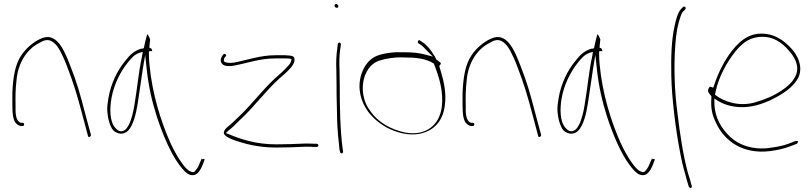

<svg xmlns="http://www.w3.org/2000/svg" viewBox="-20 -729 4075 963"><path d="M42 -200C42 -159 46 -122 62 -109C70 -101 80 -97 85 -97H93C98 -97 101 -100 101 -105C101 -110 98 -113 93 -113H85C55 -123 58 -170 58 -200C58 -221 57 -242 58 -263C59 -284 60 -306 63 -329C71 -414 114 -482 178 -514C198 -526 221 -537 247 -517C260 -508 271 -493 282 -473C294 -450 306 -424 317 -394C350 -308 366 -256 395 -146L421 -48C423 -35 438 -45 436 -53L410 -149C381 -261 367 -311 333 -398C313 -450 290 -506 257 -530C226 -551 204 -545 170 -528C138 -510 109 -484 88 -453C56 -408 45 -340 42 -263Z M518 -176C520 -136 531 -95 548 -75C569 -56 599 -51 622 -73C648 -100 662 -155 671 -212C680 -267 687 -325 696 -381L708 -453L716 -380C725 -297 742 -220 767 -143C794 -60 835 39 878 96C899 125 916 142 931 147C966 159 984 129 998 94L1006 72C1008 70 1005 69 1000 68C994 72 993 69 992 63V66L982 88C977 102 971 114 963 123C956 135 947 137 936 131C922 126 907 110 891 87C873 62 854 29 835 -12C786 -121 743 -262 730 -402C728 -421 727 -438 727 -453V-471L735 -473C741 -473 743 -472 743 -471V-473C743 -482 740 -487 729 -490C730 -507 732 -518 733 -531C728 -545 722 -555 719 -558C719 -557 717 -553 716 -549C713 -539 704 -503 701 -486L700 -488C696 -484 696 -485 688 -485C652 -473 632 -455 607 -422C570 -378 536 -310 524 -238C520 -214 517 -194 518 -176ZM539 -236C551 -305 584 -369 619 -413C636 -434 651 -454 679 -464L696 -469L692 -445C676 -375 669 -290 656 -214C651 -180 632 -61 582 -71C574 -73 567 -78 560 -86C529 -117 530 -186 539 -236Z M1091 -412H1092C1099 -399 1120 -394 1154 -400C1220 -412 1282 -436 1362 -436H1408C1417 -436 1425 -436 1432 -435L1442 -433L1440 -423C1438 -415 1434 -408 1425 -399C1416 -388 1405 -377 1393 -366L1355 -332C1295 -276 1239 -201 1176 -142C1162 -129 1150 -118 1141 -109C1123 -93 1108 -85 1103 -67C1100 -51 1118 -42 1144 -30C1207 -7 1275 11 1365 11C1414 11 1466 9 1509 7C1531 7 1546 7 1556 8H1570C1572 8 1577 5 1577 1C1577 -4 1575 -6 1569 -8H1555C1547 -9 1531 -9 1509 -9C1466 -7 1414 -5 1365 -5C1267 -5 1192 -29 1127 -56L1113 -62L1128 -76C1148 -90 1163 -108 1186 -130C1217 -158 1251 -196 1280 -229L1326 -280C1353 -309 1374 -330 1403 -354C1424 -373 1453 -399 1457 -424C1461 -454 1437 -449 1409 -452H1362C1285 -452 1222 -428 1153 -415C1139 -413 1129 -413 1119 -415C1114 -415 1107 -419 1103 -421V-429C1103 -440 1113 -447 1113 -447C1119 -453 1106 -464 1100 -456C1090 -444 1082 -426 1091 -413Z M1658 -700C1658 -695 1663 -690 1669 -690C1675 -690 1677 -692 1677 -698C1677 -703 1671 -709 1666 -709C1661 -709 1658 -706 1658 -700ZM1667 -376C1667 -352 1668 -328 1668 -301C1668 -274 1668 -246 1669 -216L1671 -124C1672 -84 1679 -8 1683 23L1686 34C1686 36 1686 36 1690 39C1697 44 1701 36 1701 30L1699 20V19C1686 -73 1684 -196 1684 -301C1684 -328 1683 -352 1683 -376C1681 -414 1682 -455 1687 -487L1690 -506C1690 -507 1690 -509 1688 -512C1682 -520 1676 -513 1674 -508L1672 -489V-488C1667 -456 1665 -417 1667 -376Z M1792 -355C1770 -284 1792 -216 1825 -171C1851 -135 1894 -100 1937 -81C1976 -63 2031 -48 2084 -58C2156 -72 2202 -122 2211 -200C2220 -258 2206 -322 2192 -368L2183 -398C2187 -402 2195 -411 2188 -416L2168 -431C2164 -438 2162 -447 2156 -453C2142 -478 2117 -508 2098 -518L2086 -526C2083 -529 2080 -528 2077 -524C2071 -513 2082 -510 2088 -506C2099 -500 2112 -484 2124 -472L2151 -445L2114 -455C2082 -464 2046 -467 2004 -467C1954 -469 1910 -463 1873 -450C1835 -437 1805 -398 1792 -355ZM1810 -223C1782 -306 1812 -400 1880 -424C1913 -435 1958 -443 2003 -441C2064 -441 2117 -436 2156 -410L2161 -397C2182 -342 2205 -271 2196 -193C2184 -102 2117 -46 2013 -64C1940 -79 1875 -117 1838 -171C1827 -186 1816 -204 1810 -223ZM2003 -441Z M2300 -200C2300 -159 2304 -122 2320 -109C2328 -101 2338 -97 2343 -97H2351C2356 -97 2359 -100 2359 -105C2359 -110 2356 -113 2351 -113H2343C2313 -123 2316 -170 2316 -200C2316 -221 2315 -242 2316 -263C2317 -284 2318 -306 2321 -329C2329 -414 2372 -482 2436 -514C2456 -526 2479 -537 2505 -517C2518 -508 2529 -493 2540 -473C2552 -450 2564 -424 2575 -394C2608 -308 2624 -256 2653 -146L2679 -48C2681 -35 2696 -45 2694 -53L2668 -149C2639 -261 2625 -311 2591 -398C2571 -450 2548 -506 2515 -530C2484 -551 2462 -545 2428 -528C2396 -510 2367 -484 2346 -453C2314 -408 2303 -340 2300 -263Z M2776 -176C2778 -136 2789 -95 2806 -75C2827 -56 2857 -51 2880 -73C2906 -100 2920 -155 2929 -212C2938 -267 2945 -325 2954 -381L2966 -453L2974 -380C2983 -297 3000 -220 3025 -143C3052 -60 3093 39 3136 96C3157 125 3174 142 3189 147C3224 159 3242 129 3256 94L3264 72C3266 70 3263 69 3258 68C3252 72 3251 69 3250 63V66L3240 88C3235 102 3229 114 3221 123C3214 135 3205 137 3194 131C3180 126 3165 110 3149 87C3131 62 3112 29 3093 -12C3044 -121 3001 -262 2988 -402C2986 -421 2985 -438 2985 -453V-471L2993 -473C2999 -473 3001 -472 3001 -471V-473C3001 -482 2998 -487 2987 -490C2988 -507 2990 -518 2991 -531C2986 -545 2980 -555 2977 -558C2977 -557 2975 -553 2974 -549C2971 -539 2962 -503 2959 -486L2958 -488C2954 -484 2954 -485 2946 -485C2910 -473 2890 -455 2865 -422C2828 -378 2794 -310 2782 -238C2778 -214 2775 -194 2776 -176ZM2797 -236C2809 -305 2842 -369 2877 -413C2894 -434 2909 -454 2937 -464L2954 -469L2950 -445C2934 -375 2927 -290 2914 -214C2909 -180 2890 -61 2840 -71C2832 -73 2825 -78 2818 -86C2787 -117 2788 -186 2797 -236Z M3347 -350C3349 -236 3370 -74 3389 24C3398 74 3407 112 3416 141C3424 170 3428 188 3431 195V196L3436 210C3444 216 3450 216 3450 203L3446 192V191C3444 182 3439 165 3430 137C3407 52 3391 -51 3378 -161C3363 -272 3359 -394 3367 -502C3372 -566 3378 -601 3393 -645C3397 -657 3400 -666 3408 -673L3417 -682C3418 -683 3419 -686 3419 -688C3419 -693 3416 -696 3411 -696C3409 -696 3407 -695 3406 -694L3397 -685C3381 -669 3370 -633 3363 -596C3348 -529 3345 -444 3347 -350Z M3533 -282C3527 -270 3538 -257 3548 -247V-239C3544 -181 3553 -149 3574 -107C3617 -19 3708 45 3841 29C3881 24 3914 16 3940 6L3977 -8C3979 -9 3981 -12 3982 -18C3984 -20 3984 -21 3979 -22H3971L3934 -8C3909 2 3876 8 3838 13C3758 24 3687 -1 3644 -41C3601 -81 3563 -138 3563 -217V-235L3578 -225C3607 -207 3641 -195 3686 -192C3746 -188 3802 -207 3845 -227C3903 -255 3962 -291 3987 -346C4007 -400 3980 -452 3949 -486C3921 -516 3886 -544 3843 -555C3754 -576 3699 -533 3655 -479C3618 -434 3581 -364 3561 -299L3557 -289L3547 -293C3540 -296 3537 -292 3533 -283ZM3566 -254 3569 -268C3584 -343 3627 -419 3667 -469C3698 -507 3731 -537 3783 -543C3856 -552 3903 -514 3936 -476C3959 -450 3993 -404 3972 -352C3958 -319 3928 -293 3900 -275C3862 -249 3816 -229 3765 -215C3687 -193 3610 -219 3566 -254ZM3569 -268Z"/></svg>

Font: Stray Cat
Style: ExLt
Weight: 200
Version: Version 1.0